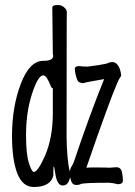

<svg xmlns="http://www.w3.org/2000/svg" viewBox="-20 -729 540 767"><path d="M115 18Q70 18 49 -36.5Q28 -91 28 -186Q28 -302 63 -394Q98 -486 153 -486Q200 -486 191 -514Q191 -555 189 -699Q189 -709 211 -709Q226 -709 236.5 -699.5Q247 -690 247 -681Q247 -669 246.5 -643.5Q246 -618 246 -185Q246 -141 250 -100Q253 -65 259 -44Q261 -57 267 -66Q272 -74 276 -85Q338 -270 396 -413Q325 -401 313 -397Q294 -397 289 -409Q284 -421 281.5 -433.5Q279 -446 279 -454Q279 -465 297 -465Q310 -463 331 -463Q335 -463 371 -468.5Q407 -474 412.5 -477.5Q418 -481 432 -481Q453 -477 461 -445Q464 -434 464 -428Q464 -425 459 -418Q446 -403 366 -177Q344 -115 325 -59Q331 -60 356 -60Q407 -60 418 -59Q425 -59 444 -61Q463 -61 467 -42Q471 -23 471 -9Q471 7 451 7Q432 2 416 1Q316 1 303 6Q296 10 285 10Q269 10 264 -7L260 -21Q259 -15 255 -6Q248 12 230 12Q207 12 200 -41Q193 -94 193 -27Q181 18 115 18ZM115 -42Q131 -42 160 -107Q191 -180 191 -276V-376Q191 -377 188.5 -377Q186 -377 182 -387Q166 -428 153 -428Q132 -428 108 -354.5Q84 -281 84 -189Q84 -113 95.5 -77.5Q107 -42 115 -42Z"/></svg>

Font: LXGW WenKai Mono Lite
Style: Regular
Weight: 400
Monospace: yes
Designer: LXGW / Fontworks Inc.
Foundry: LXGW / Fontworks Inc.
Version: Version 1.520; June 14, 2025